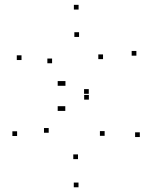

<svg xmlns="http://www.w3.org/2000/svg" viewBox="-20 -772 660 814"><path d="M71.2 -517.5V-537.5H51.2V-517.5ZM200.8 -503.8V-523.8H180.8V-503.8ZM315.2 -615.4V-635.4H295.2V-615.4ZM416.8 -521.3V-541.3H396.8V-521.3ZM257.5 -408.3V-428.3H237.5V-408.3ZM244.6 -408.3V-428.3H224.6V-408.3ZM244.6 -301.8V-321.8H224.6V-301.8ZM256.8 -301.8V-321.8H236.8V-301.8ZM423.6 -196.2V-216.2H403.6V-196.2ZM310.7 -97.4V-117.4H290.7V-97.4ZM186.5 -209.2V-229.2H166.5V-209.2ZM52.5 -195.4V-215.4H32.5V-195.4ZM312.8 22V2H292.8V22ZM572.8 -191V-211H552.8V-191ZM356.4 -374.2V-394.2H336.4V-374.2ZM356.8 -349.6V-369.6H336.8V-349.6ZM558.2 -536V-556H538.2V-536ZM313.2 -731.5V-751.5H293.2V-731.5Z"/></svg>

Font: Monaspace Neon Dots Var
Style: Regular
Weight: 400
Designer: Riley Cran and the Lettermatic Team
Version: Version 1.100 (Monaspace Neon Dots)